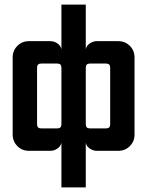

<svg xmlns="http://www.w3.org/2000/svg" viewBox="-20 -663 647 844"><path d="M232.1 -383.6H160.7Q142.9 -383.6 142.9 -365.7V-116.4Q142.9 -98.6 160.7 -98.6H232.1Q250 -98.6 250 -116.4V-365.7Q250 -383.6 232.1 -383.6ZM446.4 -383.6H375Q357.1 -383.6 357.1 -365.7V-116.4Q357.1 -98.6 375 -98.6H446.4Q464.3 -98.6 464.3 -116.4V-365.7Q464.3 -383.6 446.4 -383.6ZM250 -642.9H357.1V-446.4Q360 -462.1 374.6 -472.1Q389.3 -482.1 405.7 -482.1H500Q530 -482.1 550.7 -461.4Q571.4 -440.7 571.4 -410.7V-71.4Q571.4 -41.4 550.7 -20.7Q530 0 500 0H405.7Q389.3 0 374.6 -10Q360 -20 357.1 -35.7V160.7H250V-35.7Q247.1 -20 232.5 -10Q217.9 0 201.4 0H107.1Q77.1 0 56.4 -20.7Q35.7 -41.4 35.7 -71.4V-410.7Q35.7 -440.7 56.4 -461.4Q77.1 -482.1 107.1 -482.1H201.4Q217.9 -482.1 232.5 -472.1Q247.1 -462.1 250 -446.4Z"/></svg>

Font: Aire Exterior
Style: Regular
Weight: 400
Width: 4
Designer: Jayvee Enaguas (HarvettFox96)
Version: 20190503.02